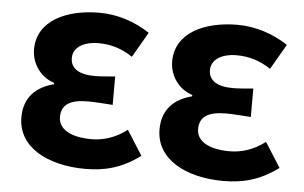

<svg xmlns="http://www.w3.org/2000/svg" viewBox="-45 -640 1139 720"><g transform="rotate(5 524.0 -280.0)"><path d="M299 14C371 14 434 -1 505 -53L446 -146C401 -111 353 -99 314 -99C232 -99 188 -127 188 -172C188 -218 220 -239 287 -239C317 -239 349 -236 381 -234V-341C355 -339 328 -336 305 -336C243 -336 213 -358 213 -396C213 -436 252 -460 309 -460C354 -460 398 -447 437 -420L492 -515C437 -552 369 -574 302 -574C179 -574 69 -525 69 -416C69 -369 97 -316 155 -297V-292C89 -275 44 -234 44 -158C44 -46 157 14 299 14Z M819 14C891 14 954 -1 1025 -53L966 -146C921 -111 873 -99 834 -99C752 -99 708 -127 708 -172C708 -218 740 -239 807 -239C837 -239 869 -236 901 -234V-341C875 -339 848 -336 825 -336C763 -336 733 -358 733 -396C733 -436 772 -460 829 -460C874 -460 918 -447 957 -420L1012 -515C957 -552 889 -574 822 -574C699 -574 589 -525 589 -416C589 -369 617 -316 675 -297V-292C609 -275 564 -234 564 -158C564 -46 677 14 819 14Z"/></g></svg>

Font: Source Han Sans Old Style Bold
Style: Regular
Weight: 700
Designer: Ryoko NISHIZUKA (kana & ideographs); Paul D. Hunt (Latin, Greek & Cyrillic); Wenlong ZHANG (bopomofo); Sandoll Communica
Foundry: Adobe Systems Incorporated
Version: Version 1.004;PS 1.004;hotconv 1.0.81;makeotf.lib2.5.63406